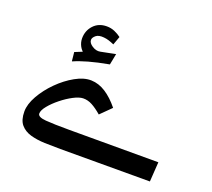

<svg xmlns="http://www.w3.org/2000/svg" viewBox="-99 -674 886 802"><g transform="rotate(20 344.5 -273.0)"><path d="M240.7 0.5Q205.1 0.5 170.2 -0.7Q135.3 -2 107.2 -10Q79.1 -18.1 62.3 -37.8Q45.4 -57.6 45.4 -95.7Q45.4 -127.9 66.9 -166Q88.4 -204.1 122.1 -237.8Q155.8 -271.5 193.8 -292.7Q231.9 -314 264.6 -313Q297.9 -312 328.6 -292.2Q359.4 -272.5 388.7 -236.3L341.8 -189.9Q318.4 -210 298.6 -220.7Q278.8 -231.4 257.8 -231Q240.2 -230.5 215.1 -217.3Q189.9 -204.1 165.3 -184.3Q140.6 -164.6 123.8 -144Q106.9 -123.5 106.9 -108.9Q106.9 -93.3 142.8 -90.3Q178.7 -87.4 247.6 -87.4H644L638.2 0ZM162.1 -360.4 160.2 -360.8 156.2 -399.9 202.1 -418.5 204.6 -401.9Q185.1 -414.1 176.3 -430.7Q167.5 -447.3 167.5 -465.3Q167.5 -499.5 189.7 -523.4Q211.9 -547.4 248 -547.4Q267.1 -547.4 283.4 -540.3Q299.8 -533.2 312.5 -523.4L298.8 -485.8Q286.6 -491.2 275.1 -494.9Q263.7 -498.5 252.4 -499.5Q228.5 -502 216.6 -491.9Q204.6 -481.9 204.6 -471.7Q204.6 -458 222.4 -446.5Q240.2 -435.1 257.8 -438.5Q262.7 -439.5 281 -443.1Q299.3 -446.8 323.7 -451.7L314 -402.3Q261.2 -392.6 224.1 -382.1Q187 -371.6 162.1 -360.4Z"/></g></svg>

Font: Markazi Text Medium
Style: Regular
Weight: 500
Designer: Borna Izadpanah (Arabic designer), Fiona Ross (Arabic design director) and Florian Runge (Latin designer)
Foundry: Borna Izadpanah and Florian Runge
Version: Version 1.001